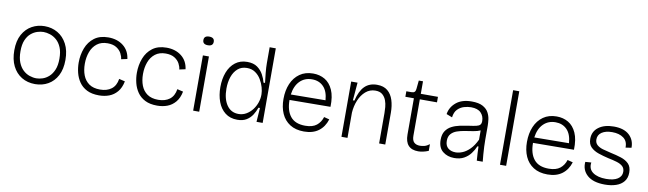

<svg xmlns="http://www.w3.org/2000/svg" viewBox="-40 -1215 5913 1752"><g transform="rotate(10 2916.5 -339.5)"><path d="M300 12Q229 12 175 -21Q121 -54 91 -114.5Q61 -175 61 -259Q61 -348 93.5 -406.5Q126 -465 179.5 -494.5Q233 -524 297 -524Q364 -524 418 -492.5Q472 -461 504 -400.5Q536 -340 536 -253Q536 -167 505 -108Q474 -49 420.5 -18.5Q367 12 300 12ZM303 -42Q330 -42 360.5 -52Q391 -62 418 -86Q445 -110 462.5 -151Q480 -192 480 -254Q480 -317 462.5 -358.5Q445 -400 417 -424.5Q389 -449 356.5 -459.5Q324 -470 295 -470Q269 -470 238.5 -460.5Q208 -451 180.5 -428Q153 -405 135.5 -364.5Q118 -324 118 -261Q118 -199 135 -157Q152 -115 179.5 -89.5Q207 -64 239.5 -53Q272 -42 303 -42Z M893 12Q825 12 780 -11Q735 -34 708.5 -72.5Q682 -111 670.5 -157.5Q659 -204 659 -251Q659 -323 683 -385.5Q707 -448 757.5 -486Q808 -524 887 -524Q970 -524 1025.5 -480.5Q1081 -437 1091 -360L1035 -348Q1033 -373 1018 -401.5Q1003 -430 971.5 -450Q940 -470 889 -470Q830 -470 791.5 -440Q753 -410 734.5 -360Q716 -310 716 -250Q716 -191 734 -144Q752 -97 791 -69.5Q830 -42 893 -42Q957 -42 998 -73Q1039 -104 1049 -168L1104 -155Q1092 -94 1060.5 -57Q1029 -20 986 -4Q943 12 893 12Z M1432 12Q1364 12 1319 -11Q1274 -34 1247.5 -72.5Q1221 -111 1209.5 -157.5Q1198 -204 1198 -251Q1198 -323 1222 -385.5Q1246 -448 1296.5 -486Q1347 -524 1426 -524Q1509 -524 1564.5 -480.5Q1620 -437 1630 -360L1574 -348Q1572 -373 1557 -401.5Q1542 -430 1510.5 -450Q1479 -470 1428 -470Q1369 -470 1330.5 -440Q1292 -410 1273.5 -360Q1255 -310 1255 -250Q1255 -191 1273 -144Q1291 -97 1330 -69.5Q1369 -42 1432 -42Q1496 -42 1537 -73Q1578 -104 1588 -168L1643 -155Q1631 -94 1599.5 -57Q1568 -20 1525 -4Q1482 12 1432 12Z M1764 0V-512H1820V0ZM1792 -611Q1744 -611 1744 -651Q1744 -691 1792 -691Q1840 -691 1840 -651Q1840 -611 1792 -611Z M2174 12Q2107 12 2061.5 -23.5Q2016 -59 1993.5 -119.5Q1971 -180 1971 -255Q1971 -332 1994.5 -393Q2018 -454 2063.5 -489Q2109 -524 2174 -524Q2232 -524 2267.5 -498.5Q2303 -473 2323 -436Q2343 -399 2352 -363H2366Q2361 -402 2356 -453.5Q2351 -505 2351 -544V-691H2408V0H2351L2360 -130H2346Q2334 -94 2313 -61.5Q2292 -29 2258.5 -8.5Q2225 12 2174 12ZM2176 -42Q2215 -42 2247.5 -61Q2280 -80 2303.5 -110.5Q2327 -141 2339.5 -177.5Q2352 -214 2352 -248V-256Q2352 -283 2342 -319Q2332 -355 2311.5 -389.5Q2291 -424 2258.5 -446.5Q2226 -469 2181 -469Q2130 -469 2096 -439.5Q2062 -410 2045 -361Q2028 -312 2028 -251Q2028 -156 2067 -99Q2106 -42 2176 -42Z M2792 12Q2714 12 2661.5 -21.5Q2609 -55 2583 -113.5Q2557 -172 2557 -248Q2557 -328 2583.5 -390Q2610 -452 2661 -488Q2712 -524 2785 -524Q2846 -524 2893.5 -496Q2941 -468 2968 -408Q2995 -348 2992 -252L2613 -249V-248Q2613 -151 2657 -96.5Q2701 -42 2794 -42Q2862 -42 2899 -71.5Q2936 -101 2951 -150L3001 -137Q2979 -66 2926.5 -27Q2874 12 2792 12ZM2784 -470Q2716 -470 2671.5 -425.5Q2627 -381 2616 -300L2937 -303Q2931 -386 2890 -428Q2849 -470 2784 -470Z M3138 0V-512H3197L3183 -346H3197Q3219 -438 3262.5 -481Q3306 -524 3377 -524Q3438 -524 3474.5 -493.5Q3511 -463 3527.5 -411Q3544 -359 3544 -294V0H3487V-282Q3487 -305 3484.5 -336.5Q3482 -368 3471 -398Q3460 -428 3436.5 -448.5Q3413 -469 3371 -469Q3319 -469 3280.5 -435.5Q3242 -402 3220 -348.5Q3198 -295 3194 -234V0Z M3850 9Q3728 9 3728 -125V-461H3649V-512H3695Q3716 -512 3725 -520.5Q3734 -529 3736 -548L3744 -628H3783V-512H3942V-461H3783V-124Q3783 -81 3802.5 -62.5Q3822 -44 3857 -44Q3876 -44 3898 -49.5Q3920 -55 3945 -74V-12Q3918 -1 3894 4Q3870 9 3850 9Z M4184 12Q4121 12 4077.5 -23Q4034 -58 4034 -131Q4034 -181 4054.5 -212Q4075 -243 4108.5 -260.5Q4142 -278 4182.5 -286.5Q4223 -295 4264 -301Q4308 -307 4332.5 -312.5Q4357 -318 4367.5 -329.5Q4378 -341 4378 -364Q4378 -410 4348.5 -440.5Q4319 -471 4257 -471Q4226 -471 4192 -461Q4158 -451 4132.5 -425Q4107 -399 4101 -350L4047 -371Q4057 -436 4110 -480Q4163 -524 4254 -524Q4320 -524 4357 -503.5Q4394 -483 4410.5 -452Q4427 -421 4431 -388.5Q4435 -356 4435 -332V-204Q4435 -175 4436.5 -138.5Q4438 -102 4441 -65.5Q4444 -29 4447 0H4392Q4389 -36 4387.5 -67.5Q4386 -99 4385 -130H4375Q4360 -94 4335.5 -61.5Q4311 -29 4274 -8.5Q4237 12 4184 12ZM4188 -41Q4218 -41 4252 -55Q4286 -69 4319 -102Q4352 -135 4379 -192V-278Q4352 -266 4315 -260Q4278 -254 4239 -248Q4200 -242 4166.5 -230.5Q4133 -219 4112 -195.5Q4091 -172 4091 -131Q4091 -86 4118 -63.5Q4145 -41 4188 -41Z M4607 0V-691H4664V0Z M5048 12Q4970 12 4917.5 -21.5Q4865 -55 4839 -113.5Q4813 -172 4813 -248Q4813 -328 4839.5 -390Q4866 -452 4917 -488Q4968 -524 5041 -524Q5102 -524 5149.5 -496Q5197 -468 5224 -408Q5251 -348 5248 -252L4869 -249V-248Q4869 -151 4913 -96.5Q4957 -42 5050 -42Q5118 -42 5155 -71.5Q5192 -101 5207 -150L5257 -137Q5235 -66 5182.5 -27Q5130 12 5048 12ZM5040 -470Q4972 -470 4927.5 -425.5Q4883 -381 4872 -300L5193 -303Q5187 -386 5146 -428Q5105 -470 5040 -470Z M5580 12Q5471 12 5416.5 -36.5Q5362 -85 5369 -161L5424 -165Q5415 -104 5459.5 -72.5Q5504 -41 5582 -41Q5651 -41 5688.5 -65Q5726 -89 5726 -131Q5726 -164 5705.5 -182.5Q5685 -201 5649.5 -211.5Q5614 -222 5569 -231Q5521 -242 5477 -257Q5433 -272 5405 -299.5Q5377 -327 5377 -377Q5377 -445 5430 -484.5Q5483 -524 5571 -524Q5665 -524 5714 -478.5Q5763 -433 5762 -361L5708 -353Q5710 -412 5670 -441.5Q5630 -471 5565 -471Q5504 -471 5468.5 -447Q5433 -423 5433 -381Q5433 -349 5453.5 -330.5Q5474 -312 5508 -302Q5542 -292 5583 -283Q5636 -272 5681 -257.5Q5726 -243 5753.5 -215Q5781 -187 5781 -134Q5781 -84 5755 -51.5Q5729 -19 5683.5 -3.5Q5638 12 5580 12Z"/></g></svg>

Font: Bricolage Grotesque 10pt ExtraLight
Style: Regular
Weight: 200
Designer: Mathieu Triay
Foundry: Atelier Triay
Version: Version 1.000; ttfautohint (v1.8.4.7-5d5b);gftools[0.9.32]